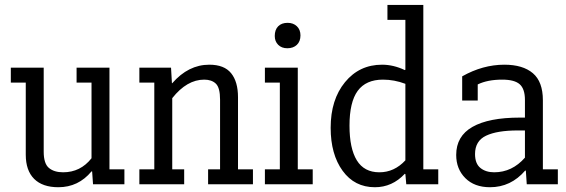

<svg xmlns="http://www.w3.org/2000/svg" viewBox="-20 -761 2336 793"><path d="M358 -419.8H296.3V-481.5H432.1V-61.7H493.8V0H364.2L360.5 -53.1H358Q303.7 12.3 221 12.3Q155.6 12.3 121 -22.2Q86.4 -56.8 86.4 -122.2V-419.8H24.7V-481.5H160.5V-134.6Q160.5 -85.2 182.1 -67.3Q203.7 -49.4 240.7 -49.4Q312.3 -49.4 358 -107.4Z M555.6 -61.7H617.3V-419.8H555.6V-481.5H686.4L690.1 -417.3H691.4Q758 -493.8 844.4 -493.8Q906.2 -493.8 934.6 -458.6Q963 -423.5 963 -359.3V-61.7H1024.7V0H839.5V-61.7H888.9V-349.4Q888.9 -398.8 871.6 -415.4Q854.3 -432.1 823.5 -432.1Q751.9 -432.1 691.4 -355.6V-61.7H740.7V0H555.6Z M1074.1 -61.7H1135.8V-419.8H1074.1V-481.5H1209.9V-61.7H1271.6V0H1074.1ZM1114.8 -612.3Q1114.8 -638.3 1129 -652.5Q1143.2 -666.7 1167.9 -666.7Q1191.4 -666.7 1206.2 -652.5Q1221 -638.3 1221 -614.8Q1221 -590.1 1206.2 -575.9Q1191.4 -561.7 1166.7 -561.7Q1143.2 -561.7 1129 -575.9Q1114.8 -590.1 1114.8 -612.3Z M1580.2 -679V-740.7H1728.4V-61.7H1790.1V0H1658L1654.3 -42L1651.9 -43.2Q1600 12.3 1528.4 12.3Q1444.4 12.3 1395.1 -55.6Q1345.7 -123.5 1345.7 -233.3Q1345.7 -349.4 1404.9 -421.6Q1464.2 -493.8 1558 -493.8Q1604.9 -493.8 1651.9 -471.6L1654.3 -472.8V-679ZM1654.3 -414.8Q1608.6 -432.1 1561.7 -432.1Q1491.4 -432.1 1457.4 -385.8Q1423.5 -339.5 1423.5 -242Q1423.5 -148.1 1453.7 -98.8Q1484 -49.4 1546.9 -49.4Q1608.6 -49.4 1654.3 -98.8Z M1888.9 -445.7Q1974.1 -493.8 2063 -493.8Q2139.5 -493.8 2180.9 -458.6Q2222.2 -423.5 2222.2 -346.9V-61.7H2284V0H2155.6L2151.9 -55.6L2149.4 -56.8Q2090.1 12.3 2003.7 12.3Q1939.5 12.3 1901.9 -25.3Q1864.2 -63 1864.2 -121Q1864.2 -198.8 1931.5 -237Q1998.8 -275.3 2127.2 -275.3H2148.1V-348.1Q2148.1 -393.8 2126.5 -413Q2104.9 -432.1 2054.3 -432.1Q1993.8 -432.1 1953.1 -412.3V-345.7H1888.9ZM2118.5 -222.2Q2033.3 -222.2 1987.7 -200.6Q1942 -179 1942 -124.7Q1942 -85.2 1964.2 -67.3Q1986.4 -49.4 2021 -49.4Q2095.1 -49.4 2148.1 -109.9V-222.2Z"/></svg>

Font: Slabo 27px
Style: Regular
Weight: 400
Version: Version 1.02 Build 003a